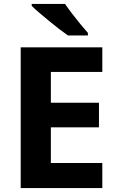

<svg xmlns="http://www.w3.org/2000/svg" viewBox="-20 -954 592 974"><path d="M499 0H85V-714H499V-589H238V-433H482V-308H238V-127H499ZM310 -934Q325 -912 346 -884.5Q367 -857 388 -831.5Q409 -806 426 -787V-774H325Q306 -787 280.5 -806.5Q255 -826 228.5 -848Q202 -870 178.5 -890Q155 -910 141 -924V-934Z"/></svg>

Font: Noto Sans Meetei Mayek
Style: Bold
Weight: 700
Designer: Monotype Design Team and Neelakash Kshetrimayum
Foundry: Monotype Imaging Inc.
Version: Version 2.002; ttfautohint (v1.8.4.7-5d5b)